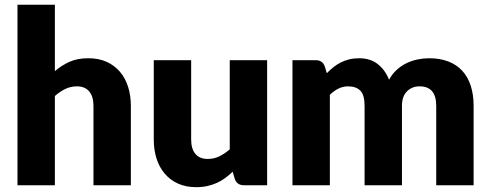

<svg xmlns="http://www.w3.org/2000/svg" viewBox="-20 -768 2031 796"><path d="M207.5 -473Q235.5 -497 268.2 -511.8Q301 -526.5 346.5 -526.5Q389 -526.5 421.8 -511.8Q454.5 -497 477 -470.8Q499.5 -444.5 511 -408.2Q522.5 -372 522.5 -329.5V0H367.5V-329.5Q367.5 -367.5 350 -388.8Q332.5 -410 298.5 -410Q273 -410 250.8 -399.2Q228.5 -388.5 207.5 -370V0H52.5V-748.5H207.5Z M1087.5 -518.5V0H991.5Q962.5 0 953.5 -26L944.5 -56Q929.5 -41.5 913.5 -29.8Q897.5 -18 879.2 -9.8Q861 -1.5 839.8 3.2Q818.5 8 793.5 8Q751 8 718.2 -6.8Q685.5 -21.5 663 -48Q640.5 -74.5 629 -110.5Q617.5 -146.5 617.5 -189.5V-518.5H772.5V-189.5Q772.5 -151 790 -130Q807.5 -109 841.5 -109Q867 -109 889.2 -119.8Q911.5 -130.5 932.5 -149V-518.5Z M1192.5 0V-518.5H1288.5Q1317.5 -518.5 1326.5 -492.5L1335 -464.5Q1348 -478 1362 -489.2Q1376 -500.5 1392.2 -508.8Q1408.5 -517 1427.2 -521.8Q1446 -526.5 1468.5 -526.5Q1515.5 -526.5 1546.2 -502.2Q1577 -478 1593 -437.5Q1606 -461.5 1624.8 -478.5Q1643.5 -495.5 1665.2 -506Q1687 -516.5 1711.2 -521.5Q1735.5 -526.5 1759.5 -526.5Q1804 -526.5 1838.5 -513.2Q1873 -500 1896.2 -474.8Q1919.5 -449.5 1931.5 -412.8Q1943.5 -376 1943.5 -329.5V0H1788.5V-329.5Q1788.5 -410 1719.5 -410Q1688 -410 1667.2 -389.2Q1646.5 -368.5 1646.5 -329.5V0H1491.5V-329.5Q1491.5 -374 1474 -392Q1456.5 -410 1422.5 -410Q1401.5 -410 1382.8 -400.5Q1364 -391 1347.5 -375V0Z"/></svg>

Font: Lato
Style: Regular
Weight: 900
Designer: Lukasz Dziedzic with Adam Twardoch and Botio Nikoltchev
Foundry: tyPoland Lukasz Dziedzic
Version: Version 2.010; 2014-09-01; http://www.latofonts.com/; ttfaut